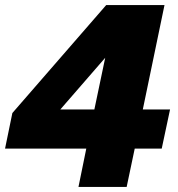

<svg xmlns="http://www.w3.org/2000/svg" viewBox="-25 -741 707 761"><path d="M317 -152H-5L24 -293L396 -721H627L541 -307H649L616 -152H509L477 0H286ZM349 -307 392 -512 214 -307Z"/></svg>

Font: Mona Sans Black
Style: Italic
Weight: 900
Italic angle: -11.7°
Designer: Deni Anggara
Foundry: GitHub
Version: Version 2.000